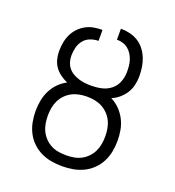

<svg xmlns="http://www.w3.org/2000/svg" viewBox="-135 -841 869 955"><g transform="rotate(20 300.0 -363.5)"><path d="M300 8Q271 8 242.5 3Q214 -2 188 -14.5Q162 -27 141 -47.5Q120 -68 107 -93.5Q94 -119 88.5 -147.5Q83 -176 83 -205Q83 -233 88 -260.5Q93 -288 105.5 -313.5Q118 -339 137.5 -359Q157 -379 182 -392Q162 -401 144.5 -413.5Q127 -426 114.5 -443.5Q102 -461 96.5 -482Q91 -503 91 -525Q91 -548 95 -570.5Q99 -593 108.5 -613.5Q118 -634 134 -651Q150 -668 170 -679Q190 -690 212.5 -694Q235 -698 258 -698V-640Q236 -640 215 -632Q194 -624 180.5 -607Q167 -590 161.5 -568.5Q156 -547 156 -525Q156 -508 161 -491.5Q166 -475 176.5 -462Q187 -449 201.5 -440.5Q216 -432 232 -427Q248 -422 265 -420Q282 -418 298 -418Q299 -418 299.5 -418Q300 -418 300 -418Q327 -418 354 -424Q381 -430 402.5 -447Q424 -464 434 -490Q444 -516 444 -543Q444 -559 442.5 -575Q441 -591 436 -606Q431 -621 422.5 -634.5Q414 -648 401.5 -658Q389 -668 373.5 -672.5Q358 -677 342 -677V-735Q366 -735 389.5 -729.5Q413 -724 433.5 -711.5Q454 -699 469 -679.5Q484 -660 493 -637.5Q502 -615 505.5 -591Q509 -567 509 -543Q509 -520 503.5 -496.5Q498 -473 485.5 -453.5Q473 -434 455 -418.5Q437 -403 415 -394Q441 -381 461 -360.5Q481 -340 494 -314.5Q507 -289 512 -261Q517 -233 517 -205Q517 -176 511.5 -147.5Q506 -119 493 -93.5Q480 -68 459 -47.5Q438 -27 412 -14.5Q386 -2 357.5 3Q329 8 300 8ZM300 -50Q321 -50 341.5 -53.5Q362 -57 380 -66.5Q398 -76 412.5 -91Q427 -106 436 -124.5Q445 -143 448.5 -163.5Q452 -184 452 -205Q452 -225 448.5 -245.5Q445 -266 436 -284.5Q427 -303 412.5 -318Q398 -333 380 -342.5Q362 -352 341.5 -356Q321 -360 300 -360Q279 -360 258.5 -356Q238 -352 220 -342.5Q202 -333 187.5 -318Q173 -303 164 -284.5Q155 -266 151.5 -245.5Q148 -225 148 -205Q148 -184 151.5 -163.5Q155 -143 164 -124.5Q173 -106 187.5 -91Q202 -76 220 -66.5Q238 -57 258.5 -53.5Q279 -50 300 -50Z"/></g></svg>

Font: Iosevka SS04 Light Extended
Style: Regular
Weight: 300
Width: 7
Monospace: yes
Designer: Belleve Invis
Foundry: Belleve Invis
Version: Version 19.0.0; ttfautohint (v1.8.4)